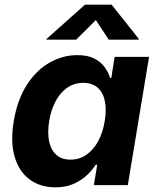

<svg xmlns="http://www.w3.org/2000/svg" viewBox="-20 -783 667 812"><path d="M214.4 9.3Q151.4 9.3 106.2 -23.4Q61 -56.2 42.2 -118.7Q23.4 -181.2 38.1 -270.5Q53.7 -362.8 94 -424.8Q134.3 -486.8 189.9 -518.3Q245.6 -549.8 306.6 -549.8Q351.6 -549.8 379.6 -535.2Q407.7 -520.5 423.3 -498Q439 -475.6 445.8 -453.1H450.7L464.8 -542.5H610.4L520.5 0H377L391.1 -86.4H384.8Q370.1 -63 346.7 -41.3Q323.2 -19.5 290.5 -5.1Q257.8 9.3 214.4 9.3ZM278.3 -107.9Q315.9 -107.9 345.5 -128.4Q375 -148.9 395 -185.5Q415 -222.2 422.9 -271Q431.2 -320.3 423.3 -356.4Q415.5 -392.6 392.6 -412.6Q369.6 -432.6 332 -432.6Q293.9 -432.6 264.4 -412.1Q234.9 -391.6 215.3 -355.2Q195.8 -318.8 188 -271Q180.2 -223.1 187.5 -186.3Q194.8 -149.4 217.8 -128.7Q240.7 -107.9 278.3 -107.9ZM302.2 -615.2H176.3L177.2 -618.7L339.4 -763.2H452.1L566.9 -618.7L566.4 -615.2H439.9L385.3 -698.2Z"/></svg>

Font: Inter 16pt
Style: Bold Italic
Weight: 700
Italic angle: -9.3988°
Version: Version 4.001;git-66647c0bb